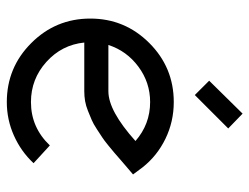

<svg xmlns="http://www.w3.org/2000/svg" viewBox="-106 -622 746 575"><g transform="rotate(90 267.5 -335.0)"><path d="M265.1 -544.9 222.2 -587.9 320.8 -688 365.2 -645ZM107.9 -213.9Q114.7 -146.5 166 -100.3Q217.3 -54.2 286.1 -54.2Q362.3 -54.2 416 -110.8L469.2 -62Q434.1 -24.4 386.5 -3.2Q338.9 18.1 286.1 18.1Q182.6 18.1 109.4 -55.2Q36.1 -128.4 36.1 -231.9Q36.1 -335.4 109.4 -408.7Q182.6 -481.9 286.1 -481.9Q344.7 -481.9 396 -457Q447.3 -432.1 481.9 -388.2L502.9 -359.9L477.1 -337.9Q474.6 -335.9 459.2 -322.5Q443.8 -309.1 438.2 -304.2Q432.6 -299.3 416.7 -286.4Q400.9 -273.4 391.8 -267.6Q382.8 -261.7 367.2 -251.5Q351.6 -241.2 339.6 -236.1Q327.6 -231 312.5 -224.9Q297.4 -218.8 283 -216.3Q268.6 -213.9 253.9 -213.9ZM253.9 -286.1Q312.5 -286.1 402.8 -367.2Q352.5 -411.1 286.1 -411.1Q227.5 -411.1 180.2 -376Q132.8 -340.8 115.2 -286.1Z"/></g></svg>

Font: Rawengulk
Style: Bold
Weight: 700
Version: Version 0.92